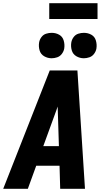

<svg xmlns="http://www.w3.org/2000/svg" viewBox="-42 -1173 638 1193"><path d="M-22 0H131L183 -143H328L332 0H486L439 -735H267ZM227 -265 309 -490Q313 -501 316 -511Q317 -501 317 -490L324 -265ZM479 -811Q496 -811 513.5 -817Q531 -823 542.5 -838.5Q554 -854 557 -871Q561 -896 554 -920.5Q547 -945 526 -957Q505 -969 479 -969Q462 -969 444.5 -963.5Q427 -958 415.5 -942.5Q404 -927 401 -909Q397 -884 404 -860Q411 -836 432.5 -823.5Q454 -811 479 -811ZM279 -811Q296 -811 313.5 -817Q331 -823 342.5 -838.5Q354 -854 357 -871Q361 -896 354 -920.5Q347 -945 326 -957Q305 -969 279 -969Q262 -969 244.5 -963.5Q227 -958 215.5 -942.5Q204 -927 201 -909Q197 -884 204 -860Q211 -836 232.5 -823.5Q254 -811 279 -811ZM264 -1055H564V-1153H264Z"/></svg>

Font: Iosevka Sparkle Heavy
Style: Italic
Weight: 900
Italic angle: -9°
Designer: Belleve Invis
Foundry: Belleve Invis
Version: Version 4.5.0; ttfautohint (v1.8.3)